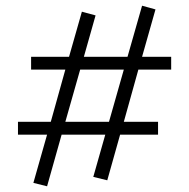

<svg xmlns="http://www.w3.org/2000/svg" viewBox="-20 -591 663 673"><path d="M580 -347H465L414 -164H534V-119H401L356 41L307 29L349 -119H196L145 62L97 50L145 -119H43V-164H158L209 -347H89V-392H222L267 -550L315 -537L274 -392H427L478 -571L525 -558L478 -392H580ZM362 -164 414 -347H261L209 -164Z"/></svg>

Font: EauTestSC Semilight
Style: Regular
Weight: 300
Designer: Christian Thalmann (Catharsis Fonts)
Version: Version 0.001;PS 000.001;hotconv 1.0.88;makeotf.lib2.5.64775